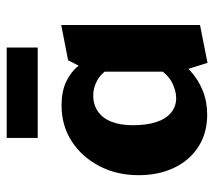

<svg xmlns="http://www.w3.org/2000/svg" viewBox="-54 -590 655 588"><g transform="rotate(-90 274.0 -295.5)"><path d="M217 11Q161 11 119 -16Q77 -43 54.5 -90.5Q32 -138 32 -199Q32 -266 60 -319.5Q88 -373 136 -404Q184 -435 246 -435Q288 -435 318 -421Q348 -407 367.5 -382.5Q387 -358 397 -327L361 -285Q346 -312 323.5 -325Q301 -338 276 -338Q248 -338 227 -323.5Q206 -309 195.5 -281.5Q185 -254 185 -217Q185 -175 194.5 -145.5Q204 -116 223 -100Q242 -84 268 -84Q290 -84 314.5 -96Q339 -108 359 -139L401 -101Q380 -67 353 -42Q326 -17 292 -3Q258 11 217 11ZM376 12 349 -74V-347L384 -415L492 -436V-11ZM146 -508V-603H423V-508Z"/></g></svg>

Font: Ysabeau Infant ExtraBold
Style: Regular
Weight: 800
Designer: Christian Thalmann (Catharsis Fonts)
Version: Version 2.001;gftools[0.9.30]; featfreeze: ss01,ss02,lnum